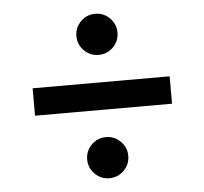

<svg xmlns="http://www.w3.org/2000/svg" viewBox="-47 -699 743 698"><g transform="rotate(-5 325.0 -350.0)"><path d="M250 -575Q250 -606 272 -628Q294 -650 325 -650Q356 -650 378 -628Q400 -606 400 -575Q400 -544 378 -522Q356 -500 325 -500Q294 -500 272 -522Q250 -544 250 -575ZM250 -125Q250 -156 272 -178Q294 -200 325 -200Q356 -200 378 -178Q400 -156 400 -125Q400 -94 378 -72Q356 -50 325 -50Q294 -50 272 -72Q250 -94 250 -125ZM575 -300H75V-400H575Z"/></g></svg>

Font: Monoikos Medium
Style: Regular
Weight: 500
Designer: Brian Krent
Version: Version 0.088